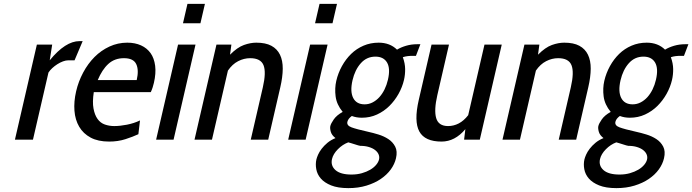

<svg xmlns="http://www.w3.org/2000/svg" viewBox="-20 -720 3570 990"><path d="M364.4 -409 406.3 -508H390.3C341.6 -508 290.3 -475 236.4 -409L249.1 -490H170.1L57 0H150L229.9 -346C235.1 -354 241.7 -361.7 249.7 -369C257.7 -376.3 266.4 -383 275.8 -389C285.2 -395 294.8 -399.8 304.7 -403.5C314.5 -407.2 323.8 -409 332.4 -409Z M463.6 -245H757.6C761.6 -253.7 764.8 -262 767.3 -270C769.8 -278 771.9 -285.7 773.6 -293C781.2 -325.7 783.3 -355 780 -381C776.6 -407 768.8 -428.7 756.5 -446C744.1 -463.3 727.7 -476.7 707.2 -486C686.7 -495.3 663.1 -500 636.4 -500C603.8 -500 573.1 -493.3 544.3 -480C515.6 -466.7 489.9 -448.7 467.3 -426C444.8 -403.3 425.3 -376.7 408.9 -346C392.5 -315.3 380.3 -283 372.5 -249C364.3 -213.7 361.5 -180.3 363.9 -149C366.3 -117.7 374.5 -90.2 388.4 -66.5C402.2 -42.8 421.9 -24.2 447.4 -10.5C472.9 3.2 504.7 10 542.7 10C573.4 10 601.5 5.8 627.1 -2.5C652.7 -10.8 674.8 -19.3 693.5 -28L701.9 -99C680.9 -89 658.4 -81.7 634.3 -77C610.2 -72.3 588.5 -70 569.2 -70C551.8 -70 535.6 -72.7 520.5 -78C505.4 -83.3 492.9 -92.8 483.1 -106.5C473.2 -120.2 466.2 -138.2 462.1 -160.5C457.9 -182.8 458.4 -211 463.6 -245ZM619 -420C651.6 -420 672.8 -409.8 682.4 -389.5C692.1 -369.2 692.9 -341.7 684.9 -307H483.9C498.9 -343 517.1 -370.8 538.7 -390.5C560.2 -410.2 587 -420 619 -420Z M923.5 -600H1013.5L1036.6 -700H946.6ZM785 0H875L988.1 -490H898.1Z M1273 0H1363L1425.3 -270C1433.5 -305.3 1437.7 -337.2 1437.9 -365.5C1438.1 -393.8 1433.3 -418 1423.6 -438C1413.9 -458 1399.1 -473.3 1379.2 -484C1359.4 -494.7 1333.4 -500 1301.4 -500C1281.4 -500 1260.2 -496 1237.7 -488C1215.2 -480 1191.3 -463.3 1166.1 -438L1173.1 -490H1096.1L983 0H1073L1155.2 -356C1170.3 -378 1187.8 -394.2 1207.9 -404.5C1227.9 -414.8 1248.6 -420 1270 -420C1306 -420 1328.9 -408 1338.7 -384C1348.4 -360 1347.3 -322 1335.3 -270Z M1604.5 -600H1694.5L1717.6 -700H1627.6ZM1466 0H1556L1669.1 -490H1579.1Z M1776.3 250C1810.3 250 1841.5 245.7 1869.8 237C1898.1 228.3 1922.8 216.8 1943.7 202.5C1964.7 188.2 1981.8 171.8 1995.1 153.5C2008.3 135.2 2017.2 116 2021.8 96C2027.4 72 2026 52 2017.7 36C2009.4 20 1997.6 7 1982.2 -3C1966.8 -13 1949.8 -20.8 1931.1 -26.5C1912.4 -32.2 1895.5 -36.7 1880.2 -40C1838.4 -49.3 1809 -57.2 1792.2 -63.5C1775.3 -69.8 1768.3 -79.3 1771.2 -92C1772.6 -98 1775.4 -103.5 1779.5 -108.5C1783.7 -113.5 1788.6 -118 1794.2 -122C1809.4 -116 1826.8 -113 1846.1 -113C1874.1 -113 1900 -118.5 1923.9 -129.5C1947.8 -140.5 1969 -155.2 1987.6 -173.5C2006.1 -191.8 2021.9 -212.7 2035 -236C2048 -259.3 2057.4 -283.3 2063.1 -308C2067.3 -326 2069.2 -344.7 2069 -364C2068.8 -383.3 2064.9 -403.7 2057.1 -425C2065.1 -427.7 2073 -429.5 2080.9 -430.5C2088.8 -431.5 2094.4 -432 2097.7 -432H2124.7L2147.6 -492H2131.6C2110.9 -492 2091.6 -489.3 2073.7 -484C2055.8 -478.7 2040.3 -472 2027.1 -464C2002.7 -488 1971.1 -500 1932.4 -500C1904.4 -500 1878.4 -494.8 1854.4 -484.5C1830.3 -474.2 1809 -460 1790.5 -442C1772.1 -424 1756.2 -403 1743 -379C1729.8 -355 1720.1 -329.7 1713.9 -303C1708.1 -277.7 1706.9 -251 1710.5 -223C1714 -195 1726.2 -168.3 1747 -143C1726.4 -131.7 1711.1 -118.8 1701.1 -104.5C1691.1 -90.2 1685.2 -78.7 1683.2 -70C1681.5 -62.7 1682.2 -53 1685.5 -41C1688.7 -29 1696.8 -18 1709.8 -8C1693.6 -1.3 1679.8 6.8 1668.2 16.5C1656.6 26.2 1646.8 36.3 1638.6 47C1630.5 57.7 1624.3 67.8 1620.1 77.5C1615.9 87.2 1613 95.3 1611.4 102C1607.8 118 1607.5 134.8 1610.8 152.5C1614 170.2 1621.8 186.2 1634.2 200.5C1646.6 214.8 1664.3 226.7 1687.5 236C1710.7 245.3 1740.3 250 1776.3 250ZM1915.8 -428C1943.8 -428 1963.8 -417.8 1975.8 -397.5C1987.7 -377.2 1989.3 -347.7 1980.3 -309C1976.2 -291 1970.3 -274.3 1962.8 -259C1955.2 -243.7 1946.3 -230.3 1936.1 -219C1925.8 -207.7 1914.2 -198.7 1901.3 -192C1888.5 -185.3 1874.7 -182 1860 -182C1832 -182 1812.4 -193 1801.1 -215C1789.9 -237 1788.7 -267.3 1797.6 -306C1806 -342 1820.2 -371.3 1840.5 -394C1860.7 -416.7 1885.8 -428 1915.8 -428ZM1837.6 32C1854.3 32 1869.1 34 1882.2 38C1895.3 42 1906.1 47.3 1914.5 54C1923 60.7 1928.9 68.2 1932.3 76.5C1935.7 84.8 1936.4 93.3 1934.4 102C1932.3 111.3 1927.3 120.7 1919.5 130C1911.7 139.3 1901.6 147.7 1889.2 155C1876.8 162.3 1862.5 168.3 1846.1 173C1829.6 177.7 1811.8 180 1792.4 180C1754.4 180 1726.9 172.3 1709.7 157C1692.6 141.7 1686.7 122.7 1691.9 100C1695.9 82.7 1706 65.8 1722.1 49.5C1738.2 33.2 1756.1 21.3 1775.8 14C1778.9 14.7 1783.6 16 1789.8 18C1796 20 1802.4 22 1809 24C1815.5 26 1821.4 27.8 1826.7 29.5C1832 31.2 1835.6 32 1837.6 32Z M2373 0H2454L2567.1 -490H2478.1L2394.1 -126C2379 -106.7 2362.7 -92.5 2345.3 -83.5C2327.9 -74.5 2309.5 -70 2290.2 -70C2257.5 -70 2237.1 -83.7 2229.1 -111C2221.1 -138.3 2223.1 -178 2235.1 -230L2295.1 -490H2205.1L2139.3 -205C2122.2 -131 2123.2 -76.7 2142.2 -42C2161.2 -7.3 2199.4 10 2256.7 10C2302.7 10 2343.6 -11.3 2379.5 -54Z M2861 0H2951L3013.3 -270C3021.5 -305.3 3025.7 -337.2 3025.9 -365.5C3026.1 -393.8 3021.3 -418 3011.6 -438C3001.9 -458 2987.1 -473.3 2967.2 -484C2947.4 -494.7 2921.4 -500 2889.4 -500C2869.4 -500 2848.2 -496 2825.7 -488C2803.2 -480 2779.3 -463.3 2754.1 -438L2761.1 -490H2684.1L2571 0H2661L2743.2 -356C2758.3 -378 2775.8 -394.2 2795.9 -404.5C2815.9 -414.8 2836.6 -420 2858 -420C2894 -420 2916.9 -408 2926.7 -384C2936.4 -360 2935.3 -322 2923.3 -270Z M3158.3 250C3192.3 250 3223.5 245.7 3251.8 237C3280.1 228.3 3304.8 216.8 3325.7 202.5C3346.7 188.2 3363.8 171.8 3377.1 153.5C3390.3 135.2 3399.2 116 3403.8 96C3409.4 72 3408 52 3399.7 36C3391.4 20 3379.6 7 3364.2 -3C3348.8 -13 3331.8 -20.8 3313.1 -26.5C3294.4 -32.2 3277.5 -36.7 3262.2 -40C3220.4 -49.3 3191 -57.2 3174.2 -63.5C3157.3 -69.8 3150.3 -79.3 3153.2 -92C3154.6 -98 3157.4 -103.5 3161.5 -108.5C3165.7 -113.5 3170.6 -118 3176.2 -122C3191.4 -116 3208.8 -113 3228.1 -113C3256.1 -113 3282 -118.5 3305.9 -129.5C3329.8 -140.5 3351 -155.2 3369.6 -173.5C3388.1 -191.8 3403.9 -212.7 3417 -236C3430 -259.3 3439.4 -283.3 3445.1 -308C3449.3 -326 3451.2 -344.7 3451 -364C3450.8 -383.3 3446.9 -403.7 3439.1 -425C3447.1 -427.7 3455 -429.5 3462.9 -430.5C3470.8 -431.5 3476.4 -432 3479.7 -432H3506.7L3529.6 -492H3513.6C3492.9 -492 3473.6 -489.3 3455.7 -484C3437.8 -478.7 3422.3 -472 3409.1 -464C3384.7 -488 3353.1 -500 3314.4 -500C3286.4 -500 3260.4 -494.8 3236.4 -484.5C3212.3 -474.2 3191 -460 3172.5 -442C3154.1 -424 3138.2 -403 3125 -379C3111.8 -355 3102.1 -329.7 3095.9 -303C3090.1 -277.7 3088.9 -251 3092.5 -223C3096 -195 3108.2 -168.3 3129 -143C3108.4 -131.7 3093.1 -118.8 3083.1 -104.5C3073.1 -90.2 3067.2 -78.7 3065.2 -70C3063.5 -62.7 3064.2 -53 3067.5 -41C3070.7 -29 3078.8 -18 3091.8 -8C3075.6 -1.3 3061.8 6.8 3050.2 16.5C3038.6 26.2 3028.8 36.3 3020.6 47C3012.5 57.7 3006.3 67.8 3002.1 77.5C2997.9 87.2 2995 95.3 2993.4 102C2989.8 118 2989.5 134.8 2992.8 152.5C2996 170.2 3003.8 186.2 3016.2 200.5C3028.6 214.8 3046.3 226.7 3069.5 236C3092.7 245.3 3122.3 250 3158.3 250ZM3297.8 -428C3325.8 -428 3345.8 -417.8 3357.8 -397.5C3369.7 -377.2 3371.3 -347.7 3362.3 -309C3358.2 -291 3352.3 -274.3 3344.8 -259C3337.2 -243.7 3328.3 -230.3 3318.1 -219C3307.8 -207.7 3296.2 -198.7 3283.3 -192C3270.5 -185.3 3256.7 -182 3242 -182C3214 -182 3194.4 -193 3183.1 -215C3171.9 -237 3170.7 -267.3 3179.6 -306C3188 -342 3202.2 -371.3 3222.5 -394C3242.7 -416.7 3267.8 -428 3297.8 -428ZM3219.6 32C3236.3 32 3251.1 34 3264.2 38C3277.3 42 3288.1 47.3 3296.5 54C3305 60.7 3310.9 68.2 3314.3 76.5C3317.7 84.8 3318.4 93.3 3316.4 102C3314.3 111.3 3309.3 120.7 3301.5 130C3293.7 139.3 3283.6 147.7 3271.2 155C3258.8 162.3 3244.5 168.3 3228.1 173C3211.6 177.7 3193.8 180 3174.4 180C3136.4 180 3108.9 172.3 3091.7 157C3074.6 141.7 3068.7 122.7 3073.9 100C3077.9 82.7 3088 65.8 3104.1 49.5C3120.2 33.2 3138.1 21.3 3157.8 14C3160.9 14.7 3165.6 16 3171.8 18C3178 20 3184.4 22 3191 24C3197.5 26 3203.4 27.8 3208.7 29.5C3214 31.2 3217.6 32 3219.6 32Z"/></svg>

Font: Cabin Condensed
Style: Regular
Weight: 400
Italic angle: -13°
Designer: Pablo Impallari
Foundry: Pablo Impallari. www.impallari.com Igino Marini. www.ikern.com
Version: Version 1.006